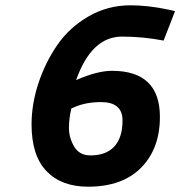

<svg xmlns="http://www.w3.org/2000/svg" viewBox="-20 -692 680 724"><path d="M440 -554Q325 -554 267 -390Q347 -425 402 -425Q583 -425 583 -251Q583 -132 512.5 -60Q442 12 312 12Q212 12 155.5 -46.5Q99 -105 99 -223Q99 -299 124.5 -377Q150 -455 195.5 -521.5Q241 -588 313.5 -630Q386 -672 472 -672Q538 -672 614 -656L640 -650L597 -539Q519 -554 440 -554ZM361 -307Q305 -307 263 -289L249 -283Q240 -245 240 -209Q240 -173 259.5 -139.5Q279 -106 321 -106Q380 -106 411 -139.5Q442 -173 442 -238Q442 -307 361 -307Z"/></svg>

Font: Titillium Web
Style: Bold Italic
Weight: 700
Italic angle: -13°
Version: Version 1.002;PS 57.000;hotconv 1.0.70;makeotf.lib2.5.55311